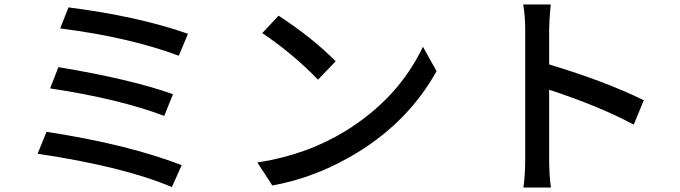

<svg xmlns="http://www.w3.org/2000/svg" viewBox="-20 -802 3040 858"><path d="M286 -769Q598 -729 820 -651L779 -553Q556 -636 249 -675ZM241 -502Q566 -448 753 -381L714 -284Q514 -360 204 -407ZM188 -213Q551 -157 792 -64L748 34Q535 -57 148 -115Z M1225 -732Q1379 -631 1480 -528L1401 -446Q1288 -563 1152 -654ZM1130 -76Q1348 -109 1523 -216Q1760 -362 1870 -593L1931 -484Q1808 -263 1580 -122Q1396 -9 1197 27Z M2812 -245Q2662 -326 2434 -401V-92Q2434 -22 2442 36H2319Q2327 -20 2327 -92V-670Q2327 -731 2318 -782H2441Q2434 -705 2434 -670V-514Q2684 -439 2857 -354Z"/></svg>

Font: Noto Sans S Chinese Medium
Style: Regular
Weight: 500
Designer: Ryoko NISHIZUKA  (kana & ideographs); Paul D. Hunt (Latin, Greek & Cyrillic); Wenlong ZHANG  (bopomofo); Sandoll Communi
Foundry: Adobe Systems Incorporated
Version: Version 1.000;PS 1;hotconv 1.0.78;makeotf.lib2.5.61930